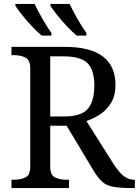

<svg xmlns="http://www.w3.org/2000/svg" viewBox="-20 -951 702 971"><path d="M38 0V-42H51Q84 -42 108.5 -53.5Q133 -65 133 -109V-604Q133 -648 108.5 -660Q84 -672 51 -672H38V-714H307Q564 -714 564 -521Q564 -468 542 -431.5Q520 -395 486.5 -373Q453 -351 417 -339L554 -122Q580 -82 604 -62Q628 -42 659 -42H662V0H648Q586 0 551.5 -6.5Q517 -13 496 -32.5Q475 -52 452 -90L317 -315H234V-109Q234 -65 258.5 -53.5Q283 -42 316 -42H329V0ZM304 -362Q392 -362 424.5 -401Q457 -440 457 -518Q457 -598 422 -632Q387 -666 302 -666H234V-362ZM368 -771Q346 -789 319 -817.5Q292 -846 269 -875Q246 -904 235 -921V-931H332Q348 -897 372 -855Q396 -813 417 -784V-771ZM191 -771Q169 -789 142 -817.5Q115 -846 92 -875Q69 -904 58 -921V-931H155Q171 -897 195 -855Q219 -813 240 -784V-771Z"/></svg>

Font: NotoSerif-Regular
Style: Regular
Weight: 400
Designer: Monotype Design Team
Foundry: Monotype Imaging Inc.
Version: Version 2.007; ttfautohint (v1.8) -l 8 -r 50 -G 200 -x 14 -D